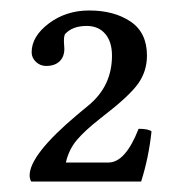

<svg xmlns="http://www.w3.org/2000/svg" viewBox="-20 -716 350 370"><path d="M41 -615.2Q41 -646 74.2 -670.9Q107.4 -695.8 151.9 -695.8Q199.7 -695.8 231.4 -674.6Q263.2 -653.3 263.2 -608.9Q263.2 -579.1 246.6 -555.4Q230 -531.7 181.2 -494.1L170.9 -485.8Q143.6 -464.4 128.2 -446.3Q112.8 -428.2 106.9 -402.8H189Q221.7 -402.8 247.1 -467.8Q265.6 -467.8 272 -462.9Q266.6 -412.1 252 -366.2H40Q37.1 -372.1 37.1 -377.9Q37.1 -417.5 127.9 -494.1L150.9 -513.2Q195.8 -550.3 195.8 -608.9Q195.8 -635.3 182.9 -650.6Q169.9 -666 147 -666Q119.1 -666 105 -649.9Q103.5 -646 103.3 -641.1Q103 -636.2 103.5 -630.1Q104 -624 104 -622.1Q104 -606.4 94.7 -597.7Q85.4 -588.9 68.8 -588.9Q57.6 -588.9 49.3 -596.7Q41 -604.5 41 -615.2Z"/></svg>

Font: Common Serif News
Style: Regular
Weight: 450
Designer: Philipp H. Poll, Khaled Hosny
Foundry: Stefan Peev, Context Ltd.
Version: Version 1.026